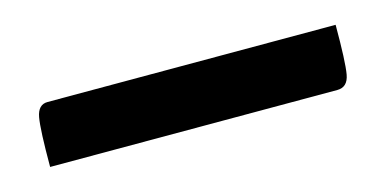

<svg xmlns="http://www.w3.org/2000/svg" viewBox="-27 -34 432 215"><g transform="rotate(-15 188.5 73.5)"><path d="M14 109Q14 66 16.5 52Q19 38 30 38H364Q364 81 361.5 95Q359 109 347 109Z"/></g></svg>

Font: Yanone Kaffeesatz
Style: Regular
Weight: 400
Designer: Yanone (Cyrillic: Daniel Pouzeot)
Foundry: Yanone
Version: Version 1.003;PS 001.003;hotconv 1.0.88;makeotf.lib2.5.64775